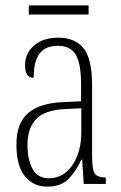

<svg xmlns="http://www.w3.org/2000/svg" viewBox="-20 -683 451 713"><path d="M154 10Q104 10 72.5 -28.5Q41 -67 41 -147Q41 -225 84.5 -263Q128 -301 218 -304L281 -307V-371Q281 -446 261.5 -479.5Q242 -513 195 -513Q149 -513 127 -484Q105 -455 105 -394Q73 -394 73 -441Q73 -484 106 -513.5Q139 -543 197 -543Q259 -543 290.5 -503.5Q322 -464 322 -367V-105Q322 -52 332.5 -38Q343 -24 371 -24H373V0H291L285 -90H282Q262 -47 234.5 -18.5Q207 10 154 10ZM162 -21Q198 -21 225 -43.5Q252 -66 267 -104.5Q282 -143 282 -191V-281L223 -278Q147 -275 114.5 -241Q82 -207 82 -146Q82 -90 101 -55.5Q120 -21 162 -21ZM87 -629V-663H309V-629Z"/></svg>

Font: Noto Serif ExtraCondensed ExtraLight
Style: Regular
Weight: 200
Width: 2
Designer: Monotype Design Team
Foundry: Monotype Imaging Inc.
Version: Version 2.015